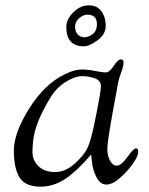

<svg xmlns="http://www.w3.org/2000/svg" viewBox="-20 -686 558 721"><path d="M296 -512Q229 -512 229 -584Q229 -614 255.5 -640Q282 -666 313.5 -666Q345 -666 361 -643.5Q377 -621 377 -589Q377 -557 346 -534.5Q315 -512 296 -512ZM344 -595Q344 -631 308 -631Q293 -631 277.5 -618Q262 -605 262 -586Q262 -567 272 -556.5Q282 -546 297 -546Q312 -546 328 -558Q344 -570 344 -595ZM223 -407Q260 -425 285.5 -425Q311 -425 337.5 -419.5Q364 -414 377.5 -414Q391 -414 407 -438.5Q423 -463 433.5 -463Q444 -463 444 -451Q444 -439 435.5 -415Q427 -391 425 -383Q423 -375 403 -263.5Q383 -152 383 -127Q383 -102 393 -83Q403 -64 419 -64Q435 -64 458.5 -96.5Q482 -129 490.5 -129Q499 -129 499 -114.5Q499 -100 479.5 -72Q460 -44 431.5 -18.5Q403 7 379.5 7Q356 7 342 -21Q328 -49 325.5 -77Q323 -105 322 -105Q321 -105 310.5 -92.5Q300 -80 282.5 -62.5Q265 -45 244 -28Q191 15 133 15Q75 15 53.5 -19.5Q32 -54 32 -120.5Q32 -187 90 -279Q148 -371 223 -407ZM107 -174Q102 -144 102 -114Q102 -84 124.5 -62Q147 -40 186.5 -40Q226 -40 260.5 -71.5Q295 -103 307 -127Q319 -151 332 -210Q359 -340 359 -361.5Q359 -383 337 -391.5Q315 -400 288 -400Q261 -400 226 -378Q191 -356 169 -319Q117 -233 107 -174Z"/></svg>

Font: Sorts Mill Goudy
Style: Italic
Weight: 400
Italic angle: -7.40001°
Version: Version 003.101